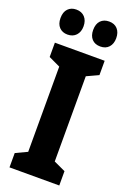

<svg xmlns="http://www.w3.org/2000/svg" viewBox="-173 -977 685 1033"><g transform="rotate(20 169.5 -460.5)"><path d="M312 0H27V-82L93 -113V-601L27 -632V-714H312V-632L245 -601V-113L312 -82ZM10 -849Q10 -884 28 -902.5Q46 -921 75 -921Q106 -921 124 -901.5Q142 -882 142 -849Q142 -817 124 -797.5Q106 -778 75 -778Q46 -778 28 -796.5Q10 -815 10 -849ZM197 -849Q197 -884 215 -902.5Q233 -921 263 -921Q294 -921 311.5 -901.5Q329 -882 329 -849Q329 -817 311.5 -797.5Q294 -778 263 -778Q232 -778 214.5 -797Q197 -816 197 -849Z"/></g></svg>

Font: Noto Sans Myanmar UI ExtraCondensed ExtraBold
Style: Regular
Weight: 800
Width: 2
Designer: Monotype Design Team
Foundry: Monotype Imaging Inc.
Version: Version 2.103; ttfautohint (v1.8.4.7-5d5b)